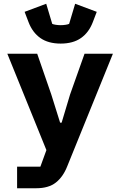

<svg xmlns="http://www.w3.org/2000/svg" viewBox="-20 -802 640 1022"><path d="M71 200V85H195L227 -3L19 -516H178L253 -299L300 -149H308L353 -299L430 -516H581L338 83Q316 139 277.5 169.5Q239 200 173 200ZM303 -570Q237 -570 195 -599.5Q153 -629 132 -684L111 -739L226 -782L258 -675Q264 -672 277 -670Q290 -668 303 -668Q316 -668 329 -670Q342 -672 348 -675L380 -782L495 -739L474 -684Q453 -629 411 -599.5Q369 -570 303 -570Z"/></svg>

Font: Lilex
Style: Regular
Weight: 400
Monospace: yes
Designer: Mike Abbink, Paul van der Laan, Pieter van Rosmalen, Mikhael Khrustik
Foundry: Mikhael Khrustik
Version: Version 2.510